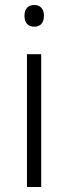

<svg xmlns="http://www.w3.org/2000/svg" viewBox="-20 -749 273 769"><path d="M117 -729C92 -729 78 -713 78 -686C78 -658 92 -642 117 -642C142 -642 156 -658 156 -686C156 -713 142 -729 117 -729ZM145 -532H88V0H145Z"/></svg>

Font: Noto Sans Devanagari UI Light
Style: Regular
Weight: 300
Designer: Jelle Bosma - Monotype Design Team
Foundry: Monotype Imaging Inc.
Version: Version 2.004